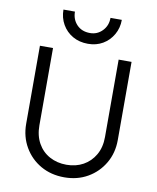

<svg xmlns="http://www.w3.org/2000/svg" viewBox="-98 -984 872 1069"><g transform="rotate(10 338.0 -449.5)"><path d="M339 10Q264 10 205.5 -23.5Q147 -57 113 -115.5Q79 -174 79 -247V-688H153V-251Q153 -193 177 -150Q201 -107 243.5 -84Q286 -61 339 -61Q392 -61 433.5 -84Q475 -107 499.5 -149.5Q524 -192 524 -250V-688H597V-246Q597 -173 563 -115Q529 -57 471 -23.5Q413 10 339 10ZM503 -909Q503 -863 481.5 -825.5Q460 -788 423.5 -766.5Q387 -745 340 -745Q291 -745 253.5 -766.5Q216 -788 194.5 -825.5Q173 -863 173 -909H238Q238 -865 266 -835.5Q294 -806 341 -806Q382 -806 410.5 -835.5Q439 -865 439 -909Z"/></g></svg>

Font: Outfit Light
Style: Regular
Weight: 300
Designer: Rodrigo Fuenzalida
Foundry: fragTYPE
Version: Version 1.100; ttfautohint (v1.8.4.7-5d5b)